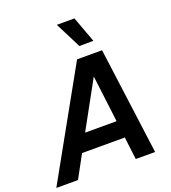

<svg xmlns="http://www.w3.org/2000/svg" viewBox="-206 -1122 1110 1249"><g transform="rotate(-20 349.0 -498.0)"><path d="M424 -816 333 -996H455L521 -817ZM-33 0 380 -740H553L651 0H517L498 -156H202L117 0ZM266 -274H484L444 -598Z"/></g></svg>

Font: Be Vietnam Pro SemiBold
Style: Italic
Weight: 600
Italic angle: -12°
Designer: Lam Bao, Tony Le, Vietanh Nguyen
Foundry: Yellow Type Foundry
Version: Version 1.002; ttfautohint (v1.8.3)